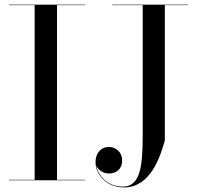

<svg xmlns="http://www.w3.org/2000/svg" viewBox="-20 -770 896 820"><path d="M18.5 -2V0H343.5V-2H223.5V-748H343.5V-750H18.5V-748H128V-2ZM459.5 -750V-748H589.5V-190C589.5 -50.5 576 27 504.5 27C439 27 399 -19 391.5 -63.5C399 -42 424 -29 445 -29C474.5 -29 501.5 -46 501.5 -84C501.5 -125 470 -142.5 445 -142.5C414.5 -142.5 388 -119.5 388 -77.5C388 -27.5 432 30.5 509 30.5C623 30.5 664 -99.5 684 -170V-748H784V-750Z"/></svg>

Font: Bodoni* 96pt
Style: Regular
Weight: 400
Version: Version 2.3